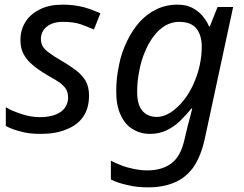

<svg xmlns="http://www.w3.org/2000/svg" viewBox="-20 -566 1051 826"><path d="M155 10C122 10 94 7 70 0C45 -6 24 -14 5 -24V-105C22 -94 44 -85 71 -76C97 -67 124 -62 152 -62C179 -62 201 -66 219 -73C236 -80 250 -89 259 -102C268 -115 273 -129 273 -146C273 -159 270 -171 265 -181C260 -190 250 -200 238 -210C225 -219 206 -230 183 -243C158 -258 137 -272 120 -287C103 -301 90 -317 81 -334C72 -351 68 -371 68 -394C68 -425 76 -451 91 -474C106 -497 127 -514 154 -527C181 -540 213 -546 250 -546C283 -546 313 -542 341 -535C368 -527 392 -518 412 -509L384 -439C367 -447 347 -454 326 -462C305 -469 279 -472 250 -472C221 -472 199 -465 182 -452C165 -438 156 -420 156 -399C156 -388 158 -377 163 -368C168 -359 177 -349 190 -340C203 -330 221 -318 244 -305C267 -292 287 -278 305 -265C323 -252 337 -236 348 -219C358 -202 363 -180 363 -155C363 -119 355 -89 338 -64C321 -39 296 -21 265 -9C234 4 197 10 155 10Z M618 240C585 240 555 237 528 230C500 224 476 216 457 206V125C469 132 484 138 501 145C518 152 537 157 557 161C577 165 596 167 615 167C656 167 690 157 717 137C744 117 762 84 773 37L782 -1C785 -16 790 -33 795 -52C800 -71 804 -86 807 -99H803C788 -80 771 -62 754 -45C736 -28 717 -15 696 -5C675 5 651 10 626 10C597 10 572 3 550 -11C528 -24 511 -45 499 -72C486 -99 480 -133 480 -173C480 -212 484 -249 492 -286C499 -323 511 -357 526 -388C541 -419 559 -447 580 -471C601 -494 626 -513 653 -526C680 -539 710 -546 743 -546C767 -546 788 -542 806 -533C823 -524 838 -513 850 -499C862 -485 872 -470 879 -453H883L916 -536H983L861 31C850 81 834 121 813 152C791 183 764 205 731 219C698 233 661 240 618 240ZM655 -63C670 -63 686 -67 701 -75C716 -82 730 -93 745 -107C760 -121 773 -137 786 -156C798 -175 809 -195 818 -218C827 -240 835 -264 840 -289C845 -314 848 -339 848 -364C848 -396 841 -422 826 -442C811 -462 785 -472 750 -472C729 -472 709 -466 691 -456C672 -445 656 -429 641 -410C626 -390 613 -367 603 -342C592 -316 584 -289 579 -260C573 -231 570 -201 570 -171C570 -135 577 -108 592 -90C607 -72 628 -63 655 -63Z"/></svg>

Font: NameLogos Sans
Style: Italic
Weight: 500
Version: Version 0.1